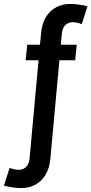

<svg xmlns="http://www.w3.org/2000/svg" viewBox="-113 -714 466 978"><path d="M-3.5 244Q-24.8 244 -48.1 240.6Q-71.4 237.1 -93.1 232L-64.1 141.1Q-52.7 145.5 -41 148.3Q-29.4 151.1 -18.2 151.1Q-5.5 151.1 6.5 145.7Q18.5 140.2 27 127.3Q35.6 114.4 37.7 92.1L95.9 -543Q100.9 -596.5 122.4 -629.6Q144 -662.7 176 -678.4Q208 -694 243 -694Q264.4 -694 287.8 -690.8Q311.3 -687.5 332.7 -681.9L303.5 -591Q292.3 -595.5 280.7 -598.3Q269.2 -601.1 257.5 -601.1Q245.1 -601.1 233.1 -595.6Q221.1 -590.1 212.7 -577.4Q204.2 -564.6 201.9 -542L143.7 93.1Q138.7 146.1 117.1 179.4Q95.4 212.8 63.8 228.4Q32.1 244 -3.5 244ZM17.8 -407 25.7 -486H277.8L269.8 -407Z"/></svg>

Font: Karla
Style: Italic
Weight: 400
Italic angle: -8°
Designer: Jonathan Pinhorn
Version: Version 2.004;gftools[0.9.33]